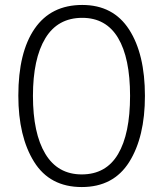

<svg xmlns="http://www.w3.org/2000/svg" viewBox="-20 -745 659 775"><path d="M310 10Q181 10 117.5 -92Q54 -194 54 -359Q54 -534 120 -629.5Q186 -725 312 -725Q437 -725 501 -626Q565 -527 565 -358Q565 -192 501.5 -91Q438 10 310 10ZM310 -41Q408 -41 456.5 -123Q505 -205 505 -358Q505 -511 456.5 -592Q408 -673 312 -673Q213 -673 163 -590.5Q113 -508 113 -358Q113 -207 163 -124Q213 -41 310 -41Z"/></svg>

Font: Noto Sans Display Light Narrow
Style: Regular
Weight: 300
Width: 4
Designer: Monotype Design team
Foundry: Monotype Imaging Inc.
Version: Version 1.000